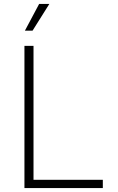

<svg xmlns="http://www.w3.org/2000/svg" viewBox="-20 -962 603 982"><path d="M105 0V-727.5H151.4V-42.5H505.9V0ZM107.4 -805.2 180.2 -941.9H232.4L146.5 -805.2Z"/></svg>

Font: Inter ExtraLight
Style: Regular
Weight: 250
Designer: Rasmus Andersson
Foundry: rsms
Version: Version 4.001;git-66647c0bb